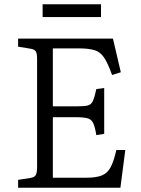

<svg xmlns="http://www.w3.org/2000/svg" viewBox="-20 -881 662 901"><path d="M65 0V-37L123 -46Q141 -49 147.5 -59Q154 -69 154 -97V-606Q154 -630 148 -640Q142 -650 120 -653L65 -662V-700H510L547 -542L506 -529Q486 -585 468 -611.5Q450 -638 422.5 -646Q395 -654 347 -654H228V-382H342Q376 -382 392 -386Q408 -390 416 -407.5Q424 -425 432 -463L469 -468V-253L432 -247Q426 -285 417.5 -303Q409 -321 390.5 -326Q372 -331 335 -331H228V-47H384Q431 -47 457.5 -57.5Q484 -68 499 -96Q514 -124 526 -177H568L545 0ZM180 -801V-861H454V-801Z"/></svg>

Font: Literata 12pt Light
Style: Regular
Weight: 300
Designer: Latin by Veronika Burian and Jose Scaglione. Greek by Irene Vlachou. Cyrillic by Vera Evstafieva.
Foundry: TypeTogether
Version: Version 3.002